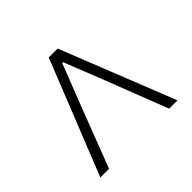

<svg xmlns="http://www.w3.org/2000/svg" viewBox="-95 -725 718 718"><g transform="rotate(45 264.0 -366.0)"><path d="M491 -162 37 -343V-390L491 -570V-526L233 -426L87 -368V-364L233 -307L491 -208Z"/></g></svg>

Font: Noto Sans SC ExtraLight
Style: Regular
Weight: 250
Designer: Ryoko NISHIZUKA 西塚涼子 (kana, bopomofo & ideographs); Paul D. Hunt (Latin, Greek & Cyrillic); Sandoll Communications 산돌커뮤니
Foundry: Adobe
Version: Version 2.004-H2;hotconv 1.0.118;makeotfexe 2.5.65603